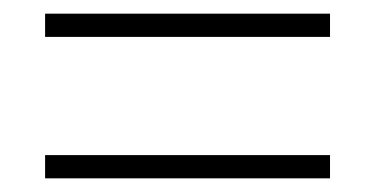

<svg xmlns="http://www.w3.org/2000/svg" viewBox="-20 -493 550 281"><path d="M46 -439V-473H463V-439ZM46 -232V-266H463V-232Z"/></svg>

Font: Noto Sans Lao Looped SemiCondensed ExtraLight
Style: Regular
Weight: 200
Width: 4
Designer: Mark Frömberg, Ben Mitchell
Foundry: The Fontpad Ltd
Version: Version 1.002; ttfautohint (v1.8.4.7-5d5b)